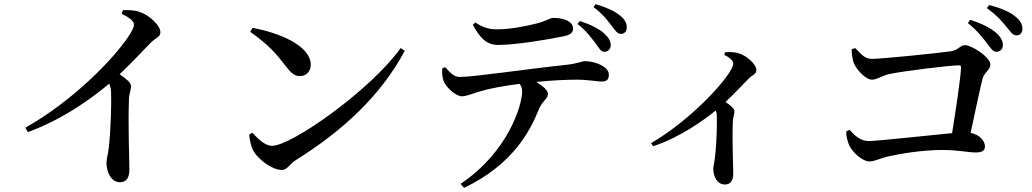

<svg xmlns="http://www.w3.org/2000/svg" viewBox="-20 -829 4960 923"><path d="M565 -763C601 -745 624 -728 624 -710C624 -699 615 -680 597 -653C525 -545 332 -345 102 -215L114 -194C291 -258 438 -370 505 -427C511 -414 513 -402 514 -385C516 -340 513 -205 503 -119C499 -86 492 -65 492 -46C492 -3 513 47 557 47C587 47 602 26 602 -14C602 -69 595 -217 600 -356C602 -383 610 -399 610 -415C610 -432 586 -451 555 -472C616 -530 666 -584 702 -621C730 -650 751 -649 751 -675C751 -706 698 -757 650 -772C624 -781 596 -781 571 -780Z M1194 -695 1183 -676C1275 -610 1305 -574 1353 -512C1379 -478 1396 -463 1422 -463C1453 -463 1474 -487 1474 -517C1474 -610 1321 -672 1194 -695ZM1906 -598C1763 -397 1382 -128 1288 -128C1253 -128 1219 -163 1193 -191L1178 -182C1179 -158 1188 -122 1199 -102C1220 -66 1285 -12 1335 -12C1361 -12 1373 -41 1400 -58C1626 -199 1810 -368 1926 -585Z M2843 -621C2860 -597 2869 -580 2885 -580C2902 -579 2915 -593 2916 -610C2916 -631 2907 -647 2885 -668C2859 -691 2817 -712 2768 -728L2756 -714C2800 -680 2823 -646 2843 -621ZM2918 -708C2937 -684 2946 -667 2964 -666C2984 -666 2993 -680 2993 -698C2993 -719 2982 -739 2956 -758C2931 -777 2895 -794 2843 -809L2833 -795C2875 -764 2897 -735 2918 -708ZM2692 -655C2724 -662 2735 -674 2735 -691C2735 -724 2696 -743 2640 -743C2623 -743 2609 -728 2555 -715C2510 -704 2436 -688 2369 -688C2336 -688 2305 -694 2265 -721L2253 -710C2287 -647 2318 -613 2375 -613C2461 -613 2614 -639 2692 -655ZM2211 74C2443 -37 2527 -195 2571 -305C2589 -346 2614 -354 2614 -377C2614 -396 2589 -416 2558 -435C2635 -443 2707 -446 2753 -446C2806 -446 2851 -437 2871 -437C2896 -437 2907 -445 2907 -471C2907 -507 2844 -535 2791 -535C2778 -535 2760 -523 2691 -516C2535 -500 2258 -459 2190 -459C2162 -459 2143 -481 2120 -506L2106 -500C2105 -478 2106 -457 2112 -441C2123 -410 2171 -366 2201 -366C2227 -367 2259 -382 2292 -391C2323 -401 2404 -417 2478 -426C2487 -414 2490 -402 2490 -390C2490 -322 2422 -98 2194 55Z M3462 -565C3482 -556 3505 -539 3505 -524C3505 -472 3305 -253 3110 -141L3120 -126C3253 -170 3368 -255 3421 -298C3424 -290 3426 -281 3426 -270C3427 -236 3426 -146 3417 -74C3415 -49 3409 -32 3409 -18C3409 19 3427 58 3465 58C3492 58 3505 38 3505 7C3505 -33 3499 -142 3503 -246C3504 -267 3511 -281 3511 -293C3511 -307 3492 -322 3468 -339C3513 -382 3551 -422 3578 -450C3599 -471 3616 -471 3616 -493C3616 -519 3571 -561 3531 -573C3508 -580 3486 -579 3466 -578Z M4724 -622C4741 -598 4754 -580 4770 -580C4788 -580 4801 -593 4801 -612C4801 -631 4793 -649 4770 -670C4741 -696 4698 -716 4644 -734L4633 -718C4678 -682 4704 -648 4724 -622ZM4816 -703C4837 -678 4847 -659 4866 -659C4884 -659 4895 -671 4895 -690C4895 -712 4885 -732 4858 -752C4832 -773 4789 -791 4735 -805L4724 -790C4774 -754 4796 -727 4816 -703ZM4048 -197C4047 -182 4053 -152 4062 -131C4077 -98 4125 -53 4160 -53C4186 -53 4206 -67 4254 -78C4307 -90 4416 -108 4508 -108C4587 -108 4637 -96 4670 -96C4701 -96 4715 -105 4715 -125C4715 -152 4689 -182 4646 -190C4668 -292 4690 -398 4703 -449C4711 -481 4741 -493 4741 -519C4741 -554 4651 -612 4619 -612C4595 -612 4588 -587 4548 -582C4491 -574 4223 -546 4170 -546C4135 -546 4118 -572 4091 -598L4074 -592C4074 -572 4078 -546 4083 -530C4094 -497 4141 -446 4172 -446C4195 -446 4220 -465 4255 -473C4320 -487 4546 -515 4590 -515C4598 -515 4601 -511 4600 -503C4597 -447 4575 -301 4557 -189C4440 -178 4199 -151 4156 -151C4116 -151 4090 -177 4064 -205Z"/></svg>

Font: Noto Serif CJK SC SemiBold
Style: Regular
Weight: 600
Designer: Ryoko NISHIZUKA 西塚涼子 (kana & ideographs); Frank Grießhammer (Latin, Greek & Cyrillic); Wenlong ZHANG 张文龙 (bopomofo); San
Foundry: Adobe
Version: Version 2.001;hotconv 1.1.0;makeotfexe 2.6.0